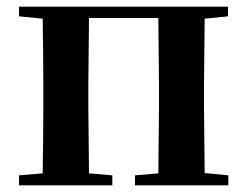

<svg xmlns="http://www.w3.org/2000/svg" viewBox="-20 -556 743 576"><path d="M37 -507 108 -500C109 -442 110 -357 110 -301V-235C110 -179 109 -94 108 -36L37 -30V0H317V-30L247 -36L245 -235V-301L247 -502H455L457 -301V-235L455 -36L385 -30V0H665V-30L594 -37L592 -235V-301L594 -500L664 -507V-536H37Z"/></svg>

Font: GenRyuMin2 TW B
Style: Regular
Weight: 700
Version: Version 2.100;PS 2.1;hotconv 16.6.51;makeotf.lib2.5.65220 DE